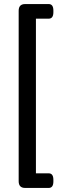

<svg xmlns="http://www.w3.org/2000/svg" viewBox="-20 -788 302 946"><path d="M104 138Q72 138 72 105V-735Q72 -768 104 -768H220Q243 -768 243 -736V-728Q243 -696 220 -696H157V66H220Q243 66 243 98V106Q243 138 220 138Z"/></svg>

Font: Asap Semi Condensed Medium
Style: Regular
Weight: 500
Width: 4
Designer: Pablo Cosgaya
Foundry: Omnibus-Type
Version: Version 3.001; ttfautohint (v1.8.4.7-5d5b)